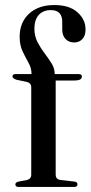

<svg xmlns="http://www.w3.org/2000/svg" viewBox="-20 -742 360 762"><path d="M201 -49.5Q201 -30 219.5 -28L274 -21.5Q287.5 -20.5 287.5 -10.5Q287.5 0 273.5 0H54Q41 0 41 -10Q41 -18.5 54 -21.5L85 -27Q104 -31.5 104 -48V-397Q104 -411.5 88 -416.5L45.5 -425.5Q29.5 -430.5 29.5 -439Q29.5 -448 42 -448H105V-450Q105 -472 93.2 -492.8Q81.5 -513.5 69.8 -538Q58 -562.5 58 -596Q58 -653 95.2 -687.5Q132.5 -722 195.5 -722Q255.5 -722 287.5 -693.2Q319.5 -664.5 319.5 -625.5Q319.5 -600 306.8 -586.8Q294 -573.5 274 -573.5Q253.5 -573.5 240.2 -587.2Q227 -601 227 -625V-655.5Q227 -702 181 -702Q150.5 -701.5 133.5 -682.2Q116.5 -663 116.5 -628Q116.5 -599 128.8 -575.2Q141 -551.5 156.8 -530.8Q172.5 -510 184.8 -490.2Q197 -470.5 197 -449.5V-448H291.5Q305 -448 305 -438.5Q305 -422.5 276.5 -422.5H201Z"/></svg>

Font: Fraunces 72pt
Style: Regular
Weight: 400
Version: Version 1.000;[0bf87f6ff]